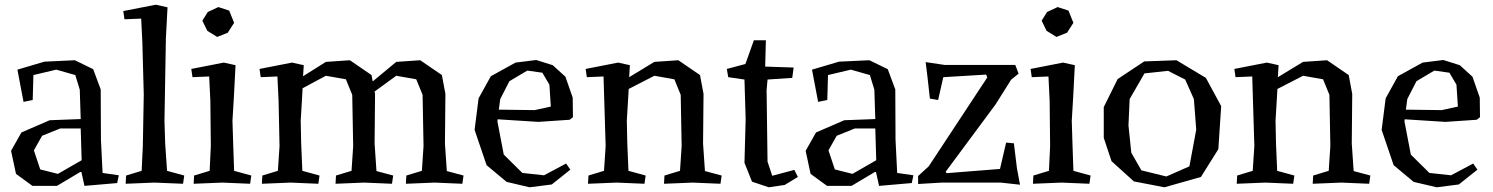

<svg xmlns="http://www.w3.org/2000/svg" viewBox="-20 -776 6346 816"><path d="M409 -182 416 -41 485 -31 478 2 339 14 326 -45H321L222 14H118L48 -37L27 -135L71 -213L191 -265L323 -270L319 -395L300 -457L219 -480L122 -457L119 -351L80 -343L54 -480L169 -514L298 -520L376 -482L408 -396ZM151 -56 226 -37 327 -95 323 -230H236L159 -199L124 -137Z M514 5 516 -30 582 -50 587 -155 591 -374 585 -597 580 -697 509 -694 504 -729 642 -756 692 -745 685 -613 679 -263 682 -166 690 -50 763 -30 758 5 636 0Z M974 -363 968 -263 971 -166 975 -50 1048 -30 1043 5 925 0 803 5 805 -30 871 -50 876 -155 874 -347 869 -451 798 -448 793 -483 931 -510 981 -499ZM863 -725 908 -746 954 -731 975 -679 948 -637 903 -619 861 -645 840 -688Z M1580 -49 1651 -30 1646 5 1528 0 1406 5 1408 -30 1474 -50 1481 -155 1477 -373 1450 -439 1365 -454 1266 -401 1264 -363 1258 -263 1260 -166 1265 -50 1338 -30 1333 5 1215 0 1093 5 1095 -30 1161 -50 1168 -155 1164 -347 1159 -451 1088 -448 1083 -483 1221 -510 1271 -499 1268 -452 1365 -513 1467 -520 1559 -457 1564 -430 1664 -513 1766 -520 1858 -457 1873 -377 1871 -166 1879 -49 1950 -30 1945 5 1827 0 1705 5 1707 -30 1773 -50 1780 -155 1776 -373 1749 -439 1664 -454 1572 -387 1574 -377 1572 -166Z M2095 -269 2094 -260 2121 -119 2200 -41 2292 -31 2386 -81 2404 -55 2325 8 2231 20 2133 -3 2048 -74 1997 -224 2014 -358 2066 -452 2171 -510 2259 -521 2329 -499 2383 -450 2414 -361 2415 -278 2401 -267 2268 -258ZM2145 -431 2106 -355 2100 -310 2252 -308 2321 -323 2315 -416 2285 -467 2221 -476Z M2976 -49 3047 -30 3042 5 2924 0 2802 5 2804 -30 2870 -50 2877 -155 2873 -373 2846 -439 2761 -454 2652 -398 2650 -363 2644 -263 2646 -166 2651 -50 2724 -30 2719 5 2601 0 2479 5 2481 -30 2547 -50 2554 -155 2545 -451 2474 -448 2469 -483 2607 -510 2657 -499 2654 -448 2761 -513 2863 -520 2955 -457 2970 -377 2968 -166Z M3315 10 3247 20 3176 -4 3144 -84 3149 -270 3144 -438 3075 -448 3069 -483 3148 -504 3184 -605H3235L3232 -493L3353 -489L3347 -445L3242 -438L3238 -392L3242 -89L3262 -29L3356 -54L3371 -24Z M3786 -182 3793 -41 3862 -31 3855 2 3716 14 3703 -45H3698L3599 14H3495L3425 -37L3404 -135L3448 -213L3568 -265L3700 -270L3696 -395L3677 -457L3596 -480L3499 -457L3496 -351L3457 -343L3431 -480L3546 -514L3675 -520L3753 -482L3785 -396ZM3528 -56 3603 -37 3704 -95 3700 -230H3613L3536 -199L3501 -137Z M4003 -40 4230 -58 4256 -170 4289 -167 4302 -61 4315 9 4233 0H3982L3882 6V-28L3927 -69L4176 -447L4171 -459L3989 -448L3967 -351L3932 -357L3922 -447L3914 -512L3995 -500H4295L4309 -463L4277 -437L4211 -332L3999 -46Z M4541 -363 4535 -263 4538 -166 4542 -50 4615 -30 4610 5 4492 0 4370 5 4372 -30 4438 -50 4443 -155 4441 -347 4436 -451 4365 -448 4360 -483 4498 -510 4548 -499ZM4430 -725 4475 -746 4521 -731 4542 -679 4515 -637 4470 -619 4428 -645 4407 -688Z M4671 -190V-321L4730 -440L4843 -515L4980 -520L5105 -445L5170 -325L5158 -142L5084 -24L4929 20L4799 -5L4704 -91ZM4781 -355 4776 -243 4788 -127 4831 -52 4937 -26 5035 -69 5064 -225 5054 -355 5017 -438 4944 -475 4844 -464Z M5733 -49 5804 -30 5799 5 5681 0 5559 5 5561 -30 5627 -50 5634 -155 5630 -373 5603 -439 5518 -454 5409 -398 5407 -363 5401 -263 5403 -166 5408 -50 5481 -30 5476 5 5358 0 5236 5 5238 -30 5304 -50 5311 -155 5302 -451 5231 -448 5226 -483 5364 -510 5414 -499 5411 -448 5518 -513 5620 -520 5712 -457 5727 -377 5725 -166Z M5950 -269 5949 -260 5976 -119 6055 -41 6147 -31 6241 -81 6259 -55 6180 8 6086 20 5988 -3 5903 -74 5852 -224 5869 -358 5921 -452 6026 -510 6114 -521 6184 -499 6238 -450 6269 -361 6270 -278 6256 -267 6123 -258ZM6000 -431 5961 -355 5955 -310 6107 -308 6176 -323 6170 -416 6140 -467 6076 -476Z"/></svg>

Font: Alike Angular
Style: Regular
Weight: 400
Designer: Sveta Sebyakina
Foundry: Cyreal (www.cyreal.org)
Version: Version 1.300; ttfautohint (v1.8.4.7-5d5b)